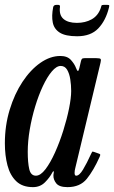

<svg xmlns="http://www.w3.org/2000/svg" viewBox="-23 -759 469 789"><path d="M386.5 -114.5Q361.5 -58.5 333.8 -24.2Q306 10 254.5 10Q220.5 10 208.2 -5.5Q196 -21 196.5 -38Q196.5 -41.5 197 -43.8Q197.5 -46 198 -50Q198.5 -55.5 196.8 -55.5Q195 -55.5 192 -50Q181.5 -29.5 161.8 -9.8Q142 10 112.5 10Q69 10 43.8 -14.2Q18.5 -38.5 7.8 -79.2Q-3 -120 -3 -170Q-3 -243 16.8 -308Q36.5 -373 69.5 -422.8Q102.5 -472.5 143 -500.8Q183.5 -529 225 -529Q254 -529 268.8 -512.2Q283.5 -495.5 289 -480.5Q293.5 -468.5 296.8 -467.5Q300 -466.5 303 -479L309.5 -507Q311 -514 313.8 -517Q316.5 -520 324.5 -520H373Q388 -520 390.5 -516.5Q393 -513 390 -501L286.5 -69Q283.5 -58 283.5 -48.5Q283.5 -37 290 -37Q303 -37 318.2 -62.2Q333.5 -87.5 351.5 -127Q354.5 -133.5 355.8 -135.2Q357 -137 364 -134.5L381 -128.5Q388 -126.5 388.8 -123.8Q389.5 -121 386.5 -114.5ZM269.5 -385Q269.5 -409.5 265.8 -433.2Q262 -457 252.8 -472.5Q243.5 -488 226.5 -488Q209 -488 190 -465.5Q171 -443 153.2 -405.2Q135.5 -367.5 121.5 -321.2Q107.5 -275 99.2 -226.5Q91 -178 91 -135Q91 -91 97.2 -64Q103.5 -37 124.5 -37Q143.5 -37 163.8 -63.5Q184 -90 203 -132.2Q222 -174.5 237 -222.2Q252 -270 260.8 -313.5Q269.5 -357 269.5 -385ZM294 -610Q246 -610 222.5 -625Q199 -640 193.8 -666.8Q188.5 -693.5 195.5 -729.5Q197.5 -739 209 -739H216Q224.5 -739 223.5 -731Q219 -697.5 237.8 -681.2Q256.5 -665 293 -665Q327.5 -665 353.5 -679.5Q379.5 -694 390.5 -724.5Q393 -731.5 393.8 -735.2Q394.5 -739 403.5 -739H417Q425 -739 425.8 -736.8Q426.5 -734.5 424.5 -727Q411.5 -674.5 380.8 -642.2Q350 -610 294 -610Z"/></svg>

Font: Besley* Condensed
Style: Italic
Weight: 400
Width: 3
Italic angle: -13°
Designer: Owen Earl
Foundry: indestructible type*
Version: Version 3.000; ttfautohint (v1.8.3)